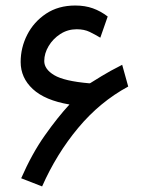

<svg xmlns="http://www.w3.org/2000/svg" viewBox="-20 -668 527 699"><path d="M232.9 -287.6Q143.6 -302.7 99.4 -343.8Q55.2 -384.8 55.2 -442.4Q55.2 -494.6 79.1 -541.5Q103 -588.4 147.7 -618.2Q192.4 -647.9 253.9 -647.9Q289.6 -647.9 318.1 -637.7Q346.7 -627.4 372.1 -607.9L345.2 -530.8Q326.7 -542 306.6 -551.8Q286.6 -561.5 259.3 -561.5Q226.6 -561.5 199.7 -544.2Q172.9 -526.9 157 -500.2Q141.1 -473.6 141.1 -445.8Q141.1 -416 177.5 -394.3Q213.9 -372.6 305.2 -364.7Q307.6 -364.7 309.1 -365.7Q332.5 -380.4 349.4 -390.6Q366.2 -400.9 383.5 -410.4Q400.9 -419.9 424.8 -432.1L446.8 -353Q343.3 -296.9 264.4 -202.1Q185.5 -107.4 133.3 10.7L57.1 -19Q96.7 -109.4 143.6 -175.5Q190.4 -241.7 232.9 -287.6Z"/></svg>

Font: Vazirmatn FD
Style: Regular
Weight: 400
Designer: Saber Rastikerdar
Foundry: Saber Rastikerdar
Version: Version 33.001